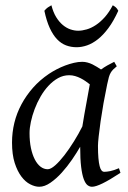

<svg xmlns="http://www.w3.org/2000/svg" viewBox="-20 -693 490 733"><path d="M294.4 -210.4Q297.9 -232.4 302 -256.1Q306.2 -279.8 310.3 -301.8Q314.5 -323.7 317.6 -342Q320.8 -360.4 322.8 -371.1Q315.4 -377 306.6 -383.1Q297.9 -389.2 287.8 -394.3Q277.8 -399.4 266.8 -402.6Q255.9 -405.8 244.1 -405.8Q221.7 -405.8 201.9 -394.8Q182.1 -383.8 165.3 -365.7Q148.4 -347.7 135 -324.5Q121.6 -301.3 112.3 -276.6Q103 -252 97.9 -228Q92.8 -204.1 92.8 -185.1Q92.8 -153.3 98.1 -127.9Q103.5 -102.5 112.8 -84.5Q122.1 -66.4 134.8 -56.6Q147.5 -46.9 162.1 -46.9Q173.8 -46.9 190.7 -61.8Q207.5 -76.7 225.8 -100.3Q244.1 -124 262.2 -153.1Q280.3 -182.1 294.4 -210.4ZM439.9 -33.2Q397.5 -5.4 371.3 7.3Q345.2 20 331.1 20Q322.3 20 314.2 13.9Q306.2 7.8 299.8 -9Q293.5 -25.9 289.8 -55.7Q286.1 -85.4 286.1 -132.8Q273.4 -110.4 255.1 -83.7Q236.8 -57.1 215.8 -33.9Q194.8 -10.7 172.6 4.6Q150.4 20 129.9 20Q113.8 20 95.5 10.7Q77.1 1.5 61.8 -18.8Q46.4 -39.1 36.1 -71Q25.9 -103 25.9 -148.9Q25.9 -187.5 34.9 -224.4Q43.9 -261.2 62 -294.9Q80.1 -328.6 106.2 -358.2Q132.3 -387.7 167 -411.1Q180.2 -419.9 196 -428.2Q211.9 -436.5 228.8 -442.9Q245.6 -449.2 262.2 -453.1Q278.8 -457 293.9 -457Q304.2 -457 314 -454.3Q323.7 -451.7 332.8 -447.3Q341.8 -442.9 350.1 -437.7Q358.4 -432.6 365.7 -427.7Q377 -436 389.6 -443.1Q402.3 -450.2 416 -457L425.8 -439.9Q417.5 -433.1 412.1 -427.7Q406.7 -422.4 402.6 -415.3Q398.4 -408.2 395.5 -397.9Q392.6 -387.7 389.2 -371.1Q381.8 -335.9 375.2 -299.1Q368.7 -262.2 364 -229.5Q359.4 -196.8 356.7 -171.9Q354 -147 354 -136.2Q354 -108.4 355.7 -89.4Q357.4 -70.3 360.4 -58.8Q363.3 -47.4 367.7 -42.2Q372.1 -37.1 377.9 -37.1Q387.7 -37.1 401.1 -39.8Q414.6 -42.5 434.1 -50.8ZM431.6 -651.9Q413.6 -612.3 393.8 -585.7Q374 -559.1 353.5 -543Q333 -526.9 312.5 -519.8Q292 -512.7 272.5 -512.7Q251 -512.7 232.2 -519.8Q213.4 -526.9 197.8 -543.2Q182.1 -559.6 169.9 -586.2Q157.7 -612.8 149.4 -651.9Q156.2 -660.2 162.6 -664.6Q168.9 -668.9 176.3 -672.9Q183.1 -646 194.6 -627.4Q206.1 -608.9 220 -597.4Q233.9 -585.9 249 -580.8Q264.2 -575.7 278.3 -575.7Q293.5 -575.7 311 -580.8Q328.6 -585.9 345.9 -597.4Q363.3 -608.9 379.9 -627.4Q396.5 -646 410.6 -672.9Q417.5 -668.9 422.1 -665Q426.8 -661.1 431.6 -651.9Z"/></svg>

Font: Gentium Plus
Style: Italic
Weight: 400
Italic angle: -8°
Designer: J. Victor Gaultney, Annie Olsen, Iska Routamaa
Foundry: SIL International
Version: Version 1.510